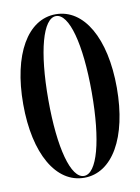

<svg xmlns="http://www.w3.org/2000/svg" viewBox="-82 -764 604 828"><g transform="rotate(-10 220.0 -350.0)"><path d="M220 8C343 8 425 -132 425 -350C425 -568 343 -708 220 -708C97 -708 15 -568 15 -350C15 -132 97 8 220 8ZM220 0C163 0 125 -137.5 125 -350C125 -562.5 163 -700 220 -700C277 -700 315 -562.5 315 -350C315 -137.5 277 0 220 0Z"/></g></svg>

Font: Picaflor 48 pt
Style: Regular
Weight: 400
Designer: Ariel Martín Pérez
Foundry: Tunera Type Foundry
Version: Version 1.000;hotconv 1.0.109;makeotfexe 2.5.65596